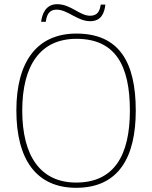

<svg xmlns="http://www.w3.org/2000/svg" viewBox="-20 -885 726 915"><path d="M410 -784C463 -784 478 -824 482 -863H460C456 -836 447 -810 410 -810C358 -810 319 -865 252 -865C197 -865 180 -816 176 -781H198C202 -808 210 -839 250 -839C303 -839 348 -784 410 -784ZM343 10C545 10 627 -135 627 -358C627 -590 547 -725 344 -725C157 -725 58 -592 58 -359C58 -125 153 10 343 10ZM343 -15C172 -15 86 -143 86 -358C86 -573 172 -700 344 -700C530 -700 599 -573 599 -358C599 -145 524 -15 343 -15Z"/></svg>

Font: Noto Serif Malayalam Thin
Style: Regular
Weight: 100
Designer: Indian type Foundry, Jelle Bosma, Monotype Design Team
Foundry: Monotype Imaging Inc.
Version: Version 2.104